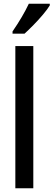

<svg xmlns="http://www.w3.org/2000/svg" viewBox="-20 -1006 286 1026"><path d="M158 0H62V-760H158ZM246 -977Q234 -957 210 -928.5Q186 -900 159 -872.5Q132 -845 111 -826H47V-838Q102 -918 134 -986H246Z"/></svg>

Font: Noto Sans Lao Looped ExtraCondensed Medium
Style: Regular
Weight: 500
Width: 2
Designer: Mark Frömberg, Ben Mitchell
Foundry: The Fontpad Ltd
Version: Version 1.002; ttfautohint (v1.8.4.7-5d5b)